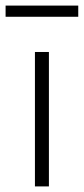

<svg xmlns="http://www.w3.org/2000/svg" viewBox="-47 -667 300 687"><path d="M78 0V-481H128V0ZM-27 -607V-647H233V-607Z"/></svg>

Font: Red Hat Text Light
Style: Regular
Weight: 300
Designer: Pentagram, MCKL
Foundry: Pentagram, MCKL
Version: Version 1.023; ttfautohint (v1.8.3)